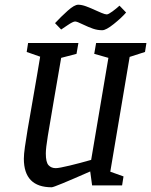

<svg xmlns="http://www.w3.org/2000/svg" viewBox="-20 -785 640 813"><path d="M529 -544 447 -58 503 -38 497 0H370L362 -59Q210 8 199 8Q81 8 81 -113Q81 -131 85.5 -163Q90 -195 97 -237Q104 -279 108 -300Q145 -512 150 -545L93 -565L99 -603H312L304 -557L239 -540L209 -366Q191 -262 182.5 -209.5Q174 -157 174 -135Q174 -98 185.5 -85.5Q197 -73 216 -73Q230 -73 275.5 -84Q321 -95 366 -108L439 -540L379 -557L387 -603H600L594 -565ZM330 -682Q306 -694 298 -694Q289 -694 265 -677.5Q241 -661 239 -660L213 -687Q238 -714 266.5 -739.5Q295 -765 311 -765Q326 -765 345 -758Q364 -751 390 -739Q394 -737 409.5 -730.5Q425 -724 432 -724Q439 -724 456 -736.5Q473 -749 486 -761L514 -732Q495 -710 462 -683.5Q429 -657 413 -657Q393 -657 374 -663.5Q355 -670 330 -682Z"/></svg>

Font: Grenze
Style: Italic
Weight: 400
Italic angle: -10°
Designer: Renata Polastri
Foundry: Omnibus-Type
Version: Version 1.002; ttfautohint (v1.8)